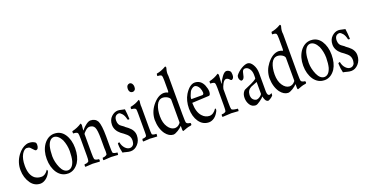

<svg xmlns="http://www.w3.org/2000/svg" viewBox="-33 -1258 3502 1836"><g transform="rotate(-20 1718.0 -339.5)"><path d="M116.2 -97.2Q144.5 -77.1 181.6 -77.1Q182.6 -77.1 183.6 -77.1Q222.2 -77.6 252 -123.5Q256.8 -118.7 257.8 -110.8Q257.8 -104.5 252.9 -94.7Q235.8 -60.1 208 -39.6Q180.2 -19 151.9 -18.6Q92.3 -19.5 56.2 -68.8Q14.6 -127.4 14.2 -206.1Q13.7 -284.7 62 -351.1Q101.6 -403.3 149.9 -418.9Q167.5 -424.3 180.2 -423.3Q218.3 -422.4 242.7 -401.9Q248.5 -391.6 247.6 -377.9Q246.1 -335.4 218.8 -333Q210.4 -335 197.8 -349.9Q185.1 -364.7 174.6 -374.3Q164.1 -383.8 140.6 -384.3Q115.2 -382.3 91.8 -343.8Q67.4 -300.8 67.4 -231.4V-225.6Q68.4 -135.3 116.2 -97.2Z M423.3 -394.5Q377 -394.5 356.4 -326.7Q356 -325.2 356 -324.7Q345.7 -283.7 345.2 -227.5Q345.2 -225.6 345.2 -225.1Q345.7 -167 372.1 -106.9Q398.4 -48.8 442.4 -48.3Q488.3 -50.3 508.8 -117.2Q519 -158.2 519.5 -214.8Q519.5 -216.3 519.5 -217.8Q519 -276.9 496.6 -332Q465.8 -391.6 423.3 -394.5ZM539.6 -367.2Q577.6 -309.6 577.6 -225.6Q577.6 -139.6 542 -83.5Q498 -19.5 432.6 -19Q432.6 -19 432.1 -19.5Q367.2 -19.5 326.2 -76.7Q286.6 -135.3 286.4 -219Q286.1 -302.7 326.2 -361.8Q371.1 -423.8 436.5 -423.8Q436.5 -423.8 437 -423.3Q501.5 -423.3 539.6 -367.2Z M841.3 -97.7 839.8 -130.9V-222.2Q839.8 -313.5 825.7 -341.6Q811.5 -369.6 773.9 -370.1Q753.9 -369.1 732.2 -348.9Q710.4 -328.6 708 -321.3V-130.9Q708 -77.1 712.2 -65.4Q716.3 -53.7 747.1 -48.3H754.9Q762.2 -37.6 754.9 -22.9Q697.8 -27.8 683.1 -27.3L608.9 -22.9Q605 -28.3 606.4 -36.6L608.9 -48.3Q629.4 -48.3 640.6 -54.2Q651.9 -60.1 653.3 -64.5Q657.7 -80.6 657.7 -113.8V-294.4Q657.7 -335.9 653.3 -347.7Q646 -362.3 607.4 -362.8Q606.4 -366.2 606.4 -375.2Q606.4 -384.3 607.4 -385.7Q664.6 -399.4 705.1 -427.2Q710 -425.3 710.4 -420.9Q710.9 -416.5 713.4 -411.1Q709 -378.4 709.2 -367.4Q709.5 -356.4 710.4 -355Q711.9 -356.4 721.4 -369.6Q731 -382.8 757.8 -403.3Q784.7 -423.8 805.2 -423.8Q853.5 -422.9 875 -384.8Q894 -343.8 894.5 -230.5V-130.9Q894.5 -73.7 897.7 -63.7Q900.9 -53.7 932.1 -48.3H941.9Q945.8 -42.5 943.1 -34.9Q940.4 -27.3 941.9 -23.4V-22.9Q929.2 -24.9 916.5 -24.9Q916.5 -24.9 887.7 -26.4L876 -27.3Q871.6 -27.3 867.7 -27.3L793.9 -22.9Q788.6 -30.3 791.3 -37.8Q793.9 -45.4 793.9 -48.3Q813 -48.8 824.2 -54.7Q835.4 -60.5 838.4 -64.5Q841.3 -74.2 841.3 -97.7Z M1084.5 -394.5Q1036.1 -392.6 1035.6 -336.4Q1036.1 -294.4 1063.5 -276.9Q1072.8 -270 1082.8 -263.2Q1092.8 -256.3 1095.7 -251.5Q1097.2 -250.5 1122.6 -231.4Q1174.3 -190.9 1174.1 -137.7Q1173.8 -84.5 1141.8 -49.6Q1109.9 -14.6 1068.8 -14.6Q1047.4 -15.1 1027.8 -21Q1008.3 -26.9 988.3 -29.8Q976.6 -75.7 976.6 -117.2V-127Q988.8 -135.7 994.6 -130.9Q1001 -94.2 1023.9 -69.8Q1045.9 -46.4 1070.8 -46.4Q1071.3 -46.4 1071.8 -46.4Q1097.7 -46.9 1111.8 -71.8Q1117.7 -91.3 1118.2 -104V-109.9Q1118.2 -147 1089.8 -172.4Q1083.5 -179.2 1061.5 -195.8Q1039.6 -212.4 1035.6 -214.4Q986.3 -254.9 984.4 -308.1V-313Q984.9 -363.8 1016.1 -393.3Q1047.4 -422.9 1083.5 -423.3Q1099.6 -422.9 1119.1 -417.7Q1138.7 -412.6 1151.9 -410.6Q1158.2 -366.7 1160.6 -310.1Q1156.7 -302.2 1141.6 -310.1Q1133.3 -349.6 1116.2 -371.1Q1098.6 -391.6 1084.5 -394.5Z M1244.1 -588.4Q1245.6 -624.5 1276.9 -628.9Q1296.9 -627.4 1305.7 -607.4Q1310.5 -599.6 1311 -581.5Q1311 -579.6 1310.5 -577.6Q1310.1 -557.6 1298.8 -548.8Q1287.6 -540 1276.9 -541.5Q1256.3 -543 1249 -560.5Q1243.2 -570.8 1244.1 -583.5ZM1307.1 -391.6 1308.1 -377.9V-166.5Q1308.1 -115.2 1311 -100.6Q1316.4 -89.8 1344.7 -87.9H1353.5Q1356.9 -83 1355 -76.2Q1353 -66.9 1353.5 -61L1329.1 -62L1301.8 -63.5L1291 -64.5H1287.6Q1286.1 -64.5 1282.2 -65.4Q1273.9 -63.5 1211.9 -61Q1207 -67.9 1209.5 -75Q1211.9 -82 1211.9 -87.9Q1243.2 -88.4 1253.9 -100.6Q1257.3 -111.8 1256.8 -138.7V-329.1Q1256.8 -364.7 1253.9 -374.5Q1247.1 -388.2 1210.9 -390.6Q1205.1 -399.4 1210.9 -413.6Q1265.1 -423.8 1305.7 -450.7Q1311 -448.7 1311 -436Q1307.1 -410.6 1307.1 -391.6Z M1649.9 -589.4 1651.9 -568.4V-178.7Q1651.9 -103.5 1656.7 -91.3Q1665 -77.1 1694.8 -74.2Q1697.8 -72.8 1699.2 -64Q1700.7 -50.3 1689 -48.8Q1662.1 -45.4 1645 -38.8Q1627.9 -32.2 1626 -31.7L1605 -24.4Q1599.6 -28.3 1599.6 -40V-74.2Q1597.7 -78.1 1596.2 -78.1Q1585.4 -62.5 1555.2 -43.7Q1524.9 -24.9 1505.4 -24.4Q1461.9 -25.9 1427.2 -71.3Q1385.7 -129.9 1384.8 -218.8Q1386.7 -293.9 1433.6 -355.5Q1491.7 -430.7 1555.2 -430.7Q1575.7 -430.2 1595.2 -419.9Q1599.6 -423.8 1599.6 -439.9V-538.6Q1599.6 -579.6 1593.8 -590.8Q1587.9 -602.1 1553.2 -602.5Q1551.3 -604.5 1552.2 -611.1Q1553.2 -617.7 1553.2 -620.6Q1553.2 -623.5 1555.2 -627Q1602.5 -634.3 1651.9 -663.6Q1660.2 -661.1 1659.7 -654.3V-647.9L1653.3 -623.5Q1649.9 -607.9 1649.9 -589.4ZM1526.4 -391.6Q1485.4 -390.1 1464.4 -345.2Q1443.8 -300.3 1443.4 -233.4Q1443.4 -164.6 1472.2 -122.6Q1500 -80.6 1539.1 -78.1Q1564 -78.6 1581.5 -93Q1599.1 -107.4 1599.6 -116.2V-346.2Q1598.1 -362.8 1576.2 -377Q1553.2 -391.1 1526.4 -391.6Z M1781.7 -284.7H1893.6Q1909.2 -286.6 1908.9 -306.4Q1908.7 -326.2 1897.9 -353Q1880.4 -387.2 1854 -391.1Q1837.9 -390.1 1822.5 -377.7Q1807.1 -365.2 1801.8 -353L1788.6 -321.8Q1782.7 -307.6 1781.7 -296.4Q1780.8 -285.2 1781.7 -284.7ZM1818.8 -109.9Q1849.6 -75.2 1892.6 -74.7Q1933.6 -76.2 1964.4 -123.5Q1970.2 -120.1 1970.7 -111.3Q1970.7 -105 1966.3 -94.7Q1948.7 -59.1 1922.4 -38.6Q1895 -19 1866.2 -18.6Q1803.7 -19.5 1766.8 -72.8Q1730 -126 1729.5 -207Q1730 -287.6 1764.6 -345.7Q1813 -422.9 1865.2 -423.3Q1925.8 -421.9 1952.6 -361.8Q1967.3 -325.7 1968.3 -296.9Q1967.3 -259.3 1951.2 -256.8Q1859.4 -251.5 1778.3 -248.5V-242.2Q1779.3 -153.8 1818.8 -109.9Z M2100.1 -427.2Q2105 -425.3 2106 -420.9Q2106.9 -416.5 2108.9 -411.1L2103 -328.6L2106 -324.7Q2117.2 -356.9 2142.1 -390.1Q2167 -423.3 2187 -423.3H2187.5Q2207.5 -422.9 2224.1 -405.8Q2231.9 -396.5 2231.9 -369.1Q2231.9 -330.6 2207 -324.7Q2200.2 -326.2 2194.3 -332Q2179.2 -352.1 2158.2 -353Q2138.2 -351.1 2122.1 -320.3Q2106 -289.6 2103 -270.5V-130.9Q2103 -77.1 2107.2 -65.4Q2111.3 -53.7 2156.2 -48.3H2167Q2170.9 -43 2169.4 -34.2L2167 -22.9Q2109.4 -27.8 2094.5 -27.6Q2079.6 -27.3 2004.9 -22.9Q2001 -28.3 2002 -36.6L2004.9 -48.3Q2025.4 -48.3 2036.4 -54.2Q2047.4 -60.1 2048.8 -64.5Q2052.2 -78.1 2052.2 -102.5L2052.7 -127.4V-300.3Q2052.7 -338.9 2046.6 -350.6Q2040.5 -362.3 2002.9 -362.8Q2002 -366.2 2002 -375.2Q2002 -384.3 2002.9 -385.7Q2059.6 -398.9 2100.1 -427.2Z M2318.4 -130.9Q2318.8 -97.7 2335.4 -82.5Q2351.6 -67.4 2368.2 -66.9Q2368.2 -66.9 2368.7 -67.4Q2386.2 -67.4 2411.1 -86.9Q2424.8 -100.6 2424.8 -104.5V-225.6Q2368.7 -204.1 2360.8 -200.2Q2320.3 -179.2 2318.4 -130.9ZM2277.3 -347.2Q2303.2 -380.4 2339.8 -401.9Q2376 -422.9 2402.3 -422.9Q2403.3 -422.4 2404.3 -422.4Q2431.6 -421.4 2453.9 -384Q2476.1 -346.7 2476.1 -296.9V-109.9Q2477.1 -68.8 2498 -67.9Q2510.3 -68.8 2520 -77.1Q2522 -75.2 2521.7 -66.7Q2521.5 -58.1 2520 -52.7Q2508.3 -39.1 2490.7 -28.8Q2473.1 -18.6 2468.8 -18.6Q2449.7 -20.5 2439.9 -41.7Q2430.2 -63 2428.7 -77.1Q2419.9 -64.5 2388.9 -41.7Q2357.9 -19 2341.3 -18.6Q2303.2 -19.5 2283.2 -51.3Q2263.7 -83 2263.7 -120.6Q2263.7 -159.7 2283.2 -183.1Q2290 -191.9 2295.2 -194.6Q2300.3 -197.3 2318.4 -205.1Q2376 -229 2398.9 -242.9Q2421.9 -256.8 2423.8 -261.2Q2424.8 -265.6 2424.8 -274.9V-299.8Q2424.3 -336.4 2406.5 -360.8Q2388.7 -385.3 2364.3 -385.3Q2339.8 -385.3 2334 -356.4Q2330.6 -347.7 2328.1 -332Q2321.3 -290 2296.4 -286.6Q2282.7 -288.6 2275.4 -309.1Q2272.5 -317.4 2272.5 -326.7Q2272.5 -336.9 2277.3 -347.2Z M2817.4 -589.4 2819.3 -568.4V-178.7Q2819.3 -103.5 2824.2 -91.3Q2832.5 -77.1 2862.3 -74.2Q2865.2 -72.8 2866.7 -64Q2868.2 -50.3 2856.4 -48.8Q2829.6 -45.4 2812.5 -38.8Q2795.4 -32.2 2793.5 -31.7L2772.5 -24.4Q2767.1 -28.3 2767.1 -40V-74.2Q2765.1 -78.1 2763.7 -78.1Q2752.9 -62.5 2722.7 -43.7Q2692.4 -24.9 2672.9 -24.4Q2629.4 -25.9 2594.7 -71.3Q2553.2 -129.9 2552.2 -218.8Q2554.2 -293.9 2601.1 -355.5Q2659.2 -430.7 2722.7 -430.7Q2743.2 -430.2 2762.7 -419.9Q2767.1 -423.8 2767.1 -439.9V-538.6Q2767.1 -579.6 2761.2 -590.8Q2755.4 -602.1 2720.7 -602.5Q2718.8 -604.5 2719.7 -611.1Q2720.7 -617.7 2720.7 -620.6Q2720.7 -623.5 2722.7 -627Q2770 -634.3 2819.3 -663.6Q2827.6 -661.1 2827.1 -654.3V-647.9L2820.8 -623.5Q2817.4 -607.9 2817.4 -589.4ZM2693.8 -391.6Q2652.8 -390.1 2631.8 -345.2Q2611.3 -300.3 2610.8 -233.4Q2610.8 -164.6 2639.6 -122.6Q2667.5 -80.6 2706.5 -78.1Q2731.4 -78.6 2749 -93Q2766.6 -107.4 2767.1 -116.2V-346.2Q2765.6 -362.8 2743.7 -377Q2720.7 -391.1 2693.8 -391.6Z M3033.2 -394.5Q2986.8 -394.5 2966.3 -326.7Q2965.8 -325.2 2965.8 -324.7Q2955.6 -283.7 2955.1 -227.5Q2955.1 -225.6 2955.1 -225.1Q2955.6 -167 2981.9 -106.9Q3008.3 -48.8 3052.2 -48.3Q3098.1 -50.3 3118.7 -117.2Q3128.9 -158.2 3129.4 -214.8Q3129.4 -216.3 3129.4 -217.8Q3128.9 -276.9 3106.4 -332Q3075.7 -391.6 3033.2 -394.5ZM3149.4 -367.2Q3187.5 -309.6 3187.5 -225.6Q3187.5 -139.6 3151.9 -83.5Q3107.9 -19.5 3042.5 -19Q3042.5 -19 3042 -19.5Q2977.1 -19.5 2936 -76.7Q2896.5 -135.3 2896.2 -219Q2896 -302.7 2936 -361.8Q2981 -423.8 3046.4 -423.8Q3046.4 -423.8 3046.9 -423.3Q3111.3 -423.3 3149.4 -367.2Z M3328.1 -394.5Q3279.8 -392.6 3279.3 -336.4Q3279.8 -294.4 3307.1 -276.9Q3316.4 -270 3326.4 -263.2Q3336.4 -256.3 3339.4 -251.5Q3340.8 -250.5 3366.2 -231.4Q3418 -190.9 3417.7 -137.7Q3417.5 -84.5 3385.5 -49.6Q3353.5 -14.6 3312.5 -14.6Q3291 -15.1 3271.5 -21Q3252 -26.9 3231.9 -29.8Q3220.2 -75.7 3220.2 -117.2V-127Q3232.4 -135.7 3238.3 -130.9Q3244.6 -94.2 3267.6 -69.8Q3289.6 -46.4 3314.5 -46.4Q3314.9 -46.4 3315.4 -46.4Q3341.3 -46.9 3355.5 -71.8Q3361.3 -91.3 3361.8 -104V-109.9Q3361.8 -147 3333.5 -172.4Q3327.1 -179.2 3305.2 -195.8Q3283.2 -212.4 3279.3 -214.4Q3230 -254.9 3228 -308.1V-313Q3228.5 -363.8 3259.8 -393.3Q3291 -422.9 3327.1 -423.3Q3343.3 -422.9 3362.8 -417.7Q3382.3 -412.6 3395.5 -410.6Q3401.9 -366.7 3404.3 -310.1Q3400.4 -302.2 3385.3 -310.1Q3377 -349.6 3359.9 -371.1Q3342.3 -391.6 3328.1 -394.5Z"/></g></svg>

Font: AMoshref-Thulth
Style: Regular
Weight: 400
Designer: Ali Moshref
Foundry: Ali Moshref
Version: Version 0.1